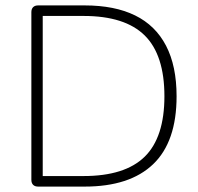

<svg xmlns="http://www.w3.org/2000/svg" viewBox="-20 -690 733 710"><path d="M96 -25V-645Q96 -657 102.5 -663.5Q109 -670 121 -670H293Q404 -670 479.5 -633Q555 -596 594 -521Q633 -446 633 -334Q633 -166 546.5 -83Q460 0 293 0H121Q109 0 102.5 -6.5Q96 -13 96 -25ZM588 -334Q588 -487 515 -559Q442 -631 289 -631H138V-39H289Q442 -39 515 -110.5Q588 -182 588 -334Z"/></svg>

Font: SN Pro Thin
Style: Regular
Weight: 200
Designer: Tobias Whetton
Foundry: Supernotes
Version: Version 1.003;Glyphs 3.3 (3324)